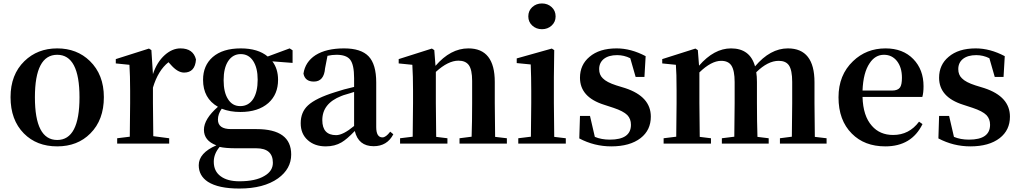

<svg xmlns="http://www.w3.org/2000/svg" viewBox="-20 -831 5901 1111"><path d="M118 -59Q41 -137 41 -269Q41 -399 121 -477Q197 -551 311 -551Q425 -551 500 -478Q581 -399 581 -269Q581 -137 503 -59Q429 16 311 16Q192 16 118 -59ZM440 -268Q440 -514 311 -514Q182 -514 182 -268Q182 -21 311 -21Q440 -21 440 -268Z M865 -402Q888 -472 934 -513Q977 -551 1024 -551Q1098 -551 1114 -487Q1109 -411 1045 -411Q1007 -411 966 -459L955 -471Q895 -424 865 -324V-235Q865 -157 867 -43L959 -31V0H658V-31L731 -40Q733 -154 733 -235V-307Q733 -392 729 -456L650 -464V-489L842 -550L856 -541Z M1445 -258Q1471 -299 1471 -370Q1471 -438 1445 -478Q1419 -518 1373 -518Q1327 -518 1300 -477Q1274 -437 1274 -367Q1274 -297 1299 -258Q1324 -217 1370 -217Q1418 -217 1445 -258ZM1347 27Q1284 27 1251 19Q1217 59 1217 105Q1217 160 1257 189Q1296 218 1365 218Q1459 218 1510 187Q1559 159 1559 111Q1559 27 1463 27ZM1673 -467 1556 -476Q1589 -433 1589 -369Q1589 -285 1533 -235Q1474 -183 1371 -183Q1311 -183 1263 -202Q1241 -171 1241 -139Q1241 -84 1317 -84H1464Q1665 -84 1665 63Q1665 146 1589 201Q1506 260 1365 260Q1244 260 1183 221Q1130 186 1130 125Q1130 54 1232 10Q1160 -17 1160 -80Q1160 -142 1241 -213Q1155 -262 1155 -369Q1155 -452 1211 -501Q1269 -551 1373 -551Q1473 -551 1529 -504L1656 -551L1673 -540Z M2029 -299 2007 -292 1987 -286Q1965 -280 1954 -275Q1845 -232 1845 -136Q1845 -49 1925 -49Q1965 -49 2029 -102ZM2256 -54Q2220 15 2142 15Q2054 15 2033 -73Q1987 -25 1956 -7Q1917 16 1865 16Q1801 16 1761 -20Q1720 -56 1720 -118Q1720 -182 1762 -221Q1807 -263 1920 -298Q1967 -314 2029 -328V-379Q2029 -457 2006 -486Q1984 -514 1927 -514Q1902 -514 1875 -508L1861 -436Q1855 -359 1796 -359Q1745 -359 1736 -405Q1746 -473 1806 -512Q1868 -551 1971 -551Q2069 -551 2113 -505Q2157 -459 2157 -354V-96Q2157 -36 2193 -36Q2213 -36 2238 -69Z M2913 -31V0H2639V-31L2709 -40Q2712 -124 2712 -235V-363Q2712 -427 2693 -454Q2674 -480 2633 -480Q2573 -480 2502 -415V-235Q2502 -153 2504 -39L2569 -31V0H2295V-31L2368 -40Q2370 -154 2370 -235V-307Q2370 -392 2366 -456L2287 -464V-489L2479 -550L2493 -541L2500 -450Q2587 -551 2690 -551Q2843 -551 2843 -357V-235Q2843 -153 2845 -39Z M3060 -683Q3037 -704 3037 -736Q3037 -769 3060 -790Q3083 -811 3116 -811Q3149 -811 3172 -790Q3195 -769 3195 -736Q3195 -704 3172 -683Q3149 -662 3116 -662Q3083 -662 3060 -683ZM3254 -31V0H2979V-31L3052 -40Q3054 -154 3054 -235V-306Q3054 -383 3051 -458L2970 -466V-493L3173 -550L3187 -541L3185 -385V-235Q3185 -153 3187 -39Z M3598 -321Q3746 -272 3746 -156Q3746 -78 3687 -32Q3625 16 3517 16Q3419 16 3332 -30L3336 -160H3394L3422 -39Q3460 -23 3509 -23Q3631 -23 3631 -109Q3631 -143 3610 -165Q3587 -188 3530 -207L3475 -225Q3336 -269 3336 -381Q3336 -456 3391 -502Q3448 -551 3548 -551Q3631 -551 3716 -506L3709 -386H3658L3627 -494Q3591 -512 3551 -512Q3502 -512 3474 -490Q3447 -468 3447 -431Q3447 -398 3468 -378Q3490 -355 3546 -337Z M4763 -31V0H4493V-31L4562 -40Q4564 -154 4564 -235V-357Q4564 -425 4545 -453Q4527 -479 4486 -479Q4423 -479 4356 -413Q4360 -390 4360 -357V-235Q4360 -125 4363 -39L4428 -31V0H4157V-31L4229 -40Q4231 -154 4231 -235V-356Q4231 -423 4212 -452Q4194 -479 4153 -479Q4096 -479 4027 -412V-235Q4027 -153 4029 -39L4094 -31V0H3820V-31L3893 -40Q3895 -154 3895 -235V-307Q3895 -409 3891 -456L3812 -464V-489L4004 -550L4018 -541L4025 -451Q4112 -551 4210 -551Q4320 -551 4349 -447Q4437 -551 4539 -551Q4693 -551 4693 -355V-235Q4693 -153 4695 -39Z M5142 -307Q5175 -307 5188 -325Q5199 -341 5199 -381Q5199 -441 5170 -478Q5141 -514 5095 -514Q5044 -514 5012 -465Q4975 -411 4971 -307ZM4971 -270Q4974 -160 5025 -103Q5071 -50 5148 -50Q5241 -50 5298 -127L5318 -113Q5255 16 5103 16Q4982 16 4909 -58Q4832 -135 4832 -268Q4832 -397 4916 -477Q4993 -551 5104 -551Q5205 -551 5265 -489Q5324 -428 5324 -332Q5324 -294 5317 -270Z M5676 -321Q5824 -272 5824 -156Q5824 -78 5765 -32Q5703 16 5595 16Q5497 16 5410 -30L5414 -160H5472L5500 -39Q5538 -23 5587 -23Q5709 -23 5709 -109Q5709 -143 5688 -165Q5665 -188 5608 -207L5553 -225Q5414 -269 5414 -381Q5414 -456 5469 -502Q5526 -551 5626 -551Q5709 -551 5794 -506L5787 -386H5736L5705 -494Q5669 -512 5629 -512Q5580 -512 5552 -490Q5525 -468 5525 -431Q5525 -398 5546 -378Q5568 -355 5624 -337Z"/></svg>

Font: Source Han Serif SC
Style: Bold
Weight: 700
Designer: Ryoko NISHIZUKA  (kana & ideographs); Frank Grießhammer (Latin, Greek & Cyrillic); Wenlong ZHANG  (bopomofo); Sandoll Co
Foundry: Adobe Systems Incorporated
Version: Version 1.001 October 20, 2017